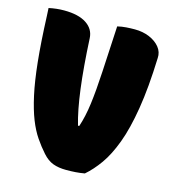

<svg xmlns="http://www.w3.org/2000/svg" viewBox="-107 -800 815 900"><g transform="rotate(15 300.0 -350.0)"><path d="M94 -710Q164 -710 202.5 -684.5Q241 -659 243 -615Q250 -476 263 -374.5Q276 -273 296 -205H302Q319 -255 327.5 -320.5Q336 -386 341 -478.5Q346 -571 353 -702Q374 -707 395 -708.5Q416 -710 437 -710Q476 -710 508 -696.5Q540 -683 558.5 -660Q577 -637 575 -608Q570 -463 553 -359.5Q536 -256 510 -186.5Q484 -117 452 -72Q420 -27 385 3Q363 7 341 8.5Q319 10 296 10Q259 10 232 0Q205 -10 181 -37Q156 -65 133.5 -98Q111 -131 93 -176.5Q75 -222 60.5 -287.5Q46 -353 36.5 -445Q27 -537 22 -663Q22 -672 21 -682Q20 -692 20 -702Q39 -706 57 -708Q75 -710 94 -710Z"/></g></svg>

Font: Recursive Mn Csl St XBk
Style: Regular
Weight: 1000
Monospace: yes
Version: Version 1.079;hotconv 1.0.112;makeotfexe 2.5.65598; ttfautoh